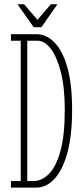

<svg xmlns="http://www.w3.org/2000/svg" viewBox="-20 -856 379 876"><path d="M30 0V-30H74.5V-670H30V-700H145.5Q191 -700 228 -663Q265 -626 287 -549.8Q309 -473.5 309 -355.5Q309 -236.5 287 -157.5Q265 -78.5 227.8 -39.2Q190.5 0 145.5 0ZM104.5 -30H133Q170 -30 202.5 -61.8Q235 -93.5 255.2 -165Q275.5 -236.5 275.5 -355.5Q275.5 -457.5 257.5 -527.5Q239.5 -597.5 211.5 -633.8Q183.5 -670 153 -670H104.5ZM133.5 -732 60 -836.5H90L151 -765.5L212 -836.5H242L169 -732Z"/></svg>

Font: Imbue Thin 10pt Thin
Style: Regular
Weight: 250
Version: Version 1.102